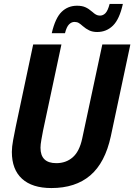

<svg xmlns="http://www.w3.org/2000/svg" viewBox="-20 -936 680 972"><path d="M240 16Q143 16 91.5 -31Q40 -78 40 -167Q40 -192 46.5 -227Q53 -262 60 -296L148 -711H291L198 -275Q194 -254 189.5 -229Q185 -204 185 -188Q185 -110 265 -110Q314 -110 348 -139.5Q382 -169 396 -234L498 -711H640L541 -246Q512 -112 437 -48Q362 16 240 16ZM472 -774Q449 -774 432 -782Q415 -790 399 -804Q388 -814 379 -819.5Q370 -825 357 -825Q342 -825 329.5 -812.5Q317 -800 309 -768H242Q260 -845 292 -876Q324 -907 370 -907Q395 -907 412 -899.5Q429 -892 446 -877Q457 -867 466 -862Q475 -857 486 -857Q502 -857 514 -869.5Q526 -882 535 -916H602Q585 -839 552 -806.5Q519 -774 472 -774Z"/></svg>

Font: Geist Mono
Style: Bold Italic
Weight: 700
Italic angle: -12°
Monospace: yes
Designer: Basement.studio, Andrés Briganti, Mateo Zaragoza
Foundry: Basement.studio, Vercel, Andrés Briganti, Guido Ferreyra, Mateo Zaragoza
Version: Version 1.500; ttfautohint (v1.8.4.7-5d5b)